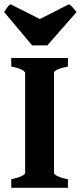

<svg xmlns="http://www.w3.org/2000/svg" viewBox="-24 -890 383 910"><path d="M29.3 0V-40.5Q62.5 -47.4 78.9 -55.7Q95.2 -64 95.2 -70.3V-544.4Q95.2 -550.3 79.8 -559.1Q64.5 -567.9 29.3 -574.7V-615.2H297.9V-574.7Q231.9 -561 231.9 -544.4V-70.3Q231.9 -64.5 247.3 -55.9Q262.7 -47.4 297.9 -40.5V0ZM200.2 -674.8H128.4L-4.4 -833Q1.5 -842.3 9.8 -854.2Q18.1 -866.2 26.4 -869.6L165 -799.8L302.2 -869.6Q310.5 -866.2 321.3 -854.2Q332 -842.3 338.9 -833Z"/></svg>

Font: Gentium Book Plus
Style: Bold
Weight: 700
Designer: Victor Gaultney, Annie Olsen, Iska Routamaa, Becca Hirsbrunner
Foundry: SIL International
Version: Version 6.101